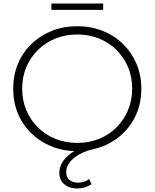

<svg xmlns="http://www.w3.org/2000/svg" viewBox="-20 -854 878 1091"><path d="M419 217Q374 217 345.5 193Q317 169 317 127Q317 104 329 78Q341 52 371.5 26Q402 0 456 -22L447 3Q439 4 432.5 4.5Q426 5 419 5Q341 5 274.5 -21.5Q208 -48 158.5 -96Q109 -144 82 -208.5Q55 -273 55 -350Q55 -427 82 -491.5Q109 -556 158.5 -604Q208 -652 274.5 -678.5Q341 -705 419 -705Q497 -705 563.5 -678.5Q630 -652 679 -604Q728 -556 755.5 -491.5Q783 -427 783 -350Q783 -259 746 -187Q709 -115 647 -69Q585 -23 509 -6Q467 3 432 22.5Q397 42 376.5 68Q356 94 356 124Q356 154 375.5 169Q395 184 424 184Q441 184 457.5 178.5Q474 173 486 163L500 192Q483 204 462.5 210.5Q442 217 419 217ZM419 -42Q486 -42 543 -65Q600 -88 642 -130Q684 -172 707.5 -228Q731 -284 731 -350Q731 -417 707.5 -472.5Q684 -528 642 -570Q600 -612 543 -635Q486 -658 419 -658Q352 -658 295 -635Q238 -612 195.5 -570Q153 -528 129.5 -472.5Q106 -417 106 -350Q106 -284 129.5 -228Q153 -172 195.5 -130Q238 -88 295 -65Q352 -42 419 -42ZM272 -798V-834H566V-798Z"/></svg>

Font: Montserrat Thin Light
Style: Regular
Weight: 300
Version: Version 9.000